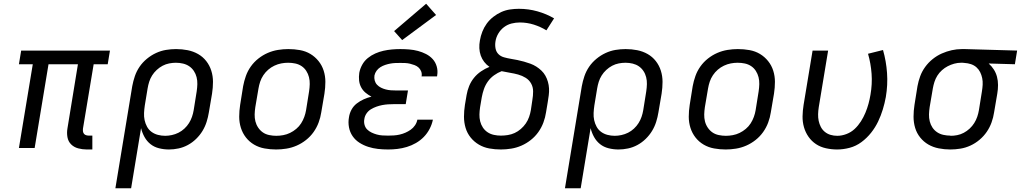

<svg xmlns="http://www.w3.org/2000/svg" viewBox="-20 -790 5450 1025"><path d="M443 8Q420 8 397.5 2Q375 -4 359.5 -19.5Q344 -35 340 -58Q336 -81 340 -104L396 -447H239L165 0H81L155 -447H81L93 -520H567L555 -447H480L423 -104Q422 -96 423 -88.5Q424 -81 428.5 -75.5Q433 -70 440.5 -68Q448 -66 455 -66H473V8Z M596 215 686 -330Q691 -357 700 -383.5Q709 -410 725 -433.5Q741 -457 764 -476Q787 -495 813 -507Q839 -519 866 -523.5Q893 -528 920 -528Q952 -528 982 -522Q1012 -516 1037.5 -501.5Q1063 -487 1081 -464Q1099 -441 1108 -412.5Q1117 -384 1117 -353Q1117 -322 1112 -290L1095 -190Q1091 -165 1083 -139.5Q1075 -114 1061 -91Q1047 -68 1027 -48.5Q1007 -29 983 -16Q959 -3 933 2.5Q907 8 882 8Q855 8 829 1.5Q803 -5 783.5 -20.5Q764 -36 751.5 -58.5Q739 -81 733 -106L680 215ZM862 -65Q879 -65 897.5 -69Q916 -73 933 -81.5Q950 -90 964.5 -103.5Q979 -117 989 -133Q999 -149 1005 -166.5Q1011 -184 1014 -202L1030 -302Q1033 -322 1033.5 -341Q1034 -360 1029.5 -378Q1025 -396 1015 -411Q1005 -426 990.5 -436Q976 -446 957.5 -450.5Q939 -455 919 -455Q902 -455 883.5 -451.5Q865 -448 848 -439Q831 -430 816.5 -416.5Q802 -403 792 -387Q782 -371 776.5 -353.5Q771 -336 768 -318L753 -227Q750 -207 749 -187Q748 -167 752 -148.5Q756 -130 765 -113.5Q774 -97 789 -86Q804 -75 823 -70Q842 -65 862 -65Z M1454 8Q1423 8 1392.5 2.5Q1362 -3 1336.5 -18Q1311 -33 1293 -56Q1275 -79 1266 -107.5Q1257 -136 1257 -167Q1257 -198 1262 -230L1278 -330Q1283 -357 1292.5 -384Q1302 -411 1319 -435Q1336 -459 1359.5 -477.5Q1383 -496 1409.5 -507.5Q1436 -519 1464 -523.5Q1492 -528 1519 -528Q1551 -528 1581.5 -522.5Q1612 -517 1637 -502Q1662 -487 1680.5 -464Q1699 -441 1708 -412.5Q1717 -384 1717 -353Q1717 -322 1712 -290L1695 -190Q1691 -163 1681 -136Q1671 -109 1654 -85Q1637 -61 1613.5 -42.5Q1590 -24 1563.5 -12.5Q1537 -1 1509 3.5Q1481 8 1454 8ZM1455 -65Q1473 -65 1492 -68.5Q1511 -72 1528.5 -80.5Q1546 -89 1561.5 -102Q1577 -115 1587.5 -131.5Q1598 -148 1604.5 -166Q1611 -184 1614 -202L1630 -302Q1633 -322 1633.5 -341Q1634 -360 1629.5 -378Q1625 -396 1615 -411.5Q1605 -427 1590 -437Q1575 -447 1556.5 -451Q1538 -455 1518 -455Q1500 -455 1481.5 -451.5Q1463 -448 1445 -439.5Q1427 -431 1412 -418Q1397 -405 1386 -388.5Q1375 -372 1369 -354Q1363 -336 1360 -318L1343 -218Q1340 -198 1339.5 -179Q1339 -160 1343.5 -142Q1348 -124 1358.5 -108.5Q1369 -93 1383.5 -83Q1398 -73 1417 -69Q1436 -65 1455 -65Z M2052 8Q2024 8 1997.5 5Q1971 2 1946 -6Q1921 -14 1899 -28Q1877 -42 1862.5 -63Q1848 -84 1843 -110.5Q1838 -137 1843 -164Q1846 -185 1856.5 -204.5Q1867 -224 1884.5 -237.5Q1902 -251 1922 -260Q1942 -269 1963 -274Q1963 -274 1963 -274Q1963 -274 1963 -274Q1963 -274 1963 -274Q1963 -274 1963 -274Q1946 -283 1931.5 -295Q1917 -307 1908 -324Q1899 -341 1897 -360.5Q1895 -380 1898 -401Q1902 -423 1913.5 -444Q1925 -465 1943.5 -480Q1962 -495 1983.5 -504.5Q2005 -514 2027.5 -519Q2050 -524 2072.5 -526Q2095 -528 2117 -528Q2141 -528 2165 -526Q2189 -524 2211.5 -518Q2234 -512 2254.5 -501.5Q2275 -491 2290 -474.5Q2305 -458 2311.5 -435Q2318 -412 2314 -388Q2314 -386 2313.5 -384.5Q2313 -383 2313 -382H2230Q2230 -382 2230.5 -383Q2231 -384 2231 -384Q2233 -398 2228 -410Q2223 -422 2214 -430Q2205 -438 2193 -442.5Q2181 -447 2168.5 -450Q2156 -453 2143 -453.5Q2130 -454 2117 -454Q2103 -454 2090 -453.5Q2077 -453 2063.5 -450.5Q2050 -448 2036.5 -443.5Q2023 -439 2011 -431.5Q1999 -424 1990.5 -412.5Q1982 -401 1979 -387Q1977 -373 1980.5 -360Q1984 -347 1993 -337.5Q2002 -328 2014 -322Q2026 -316 2039.5 -312.5Q2053 -309 2066.5 -308Q2080 -307 2095 -307H2158L2146 -234H2082Q2067 -234 2051.5 -233Q2036 -232 2020.5 -229Q2005 -226 1989.5 -220.5Q1974 -215 1960 -206.5Q1946 -198 1936.5 -184Q1927 -170 1925 -154Q1922 -139 1926 -124Q1930 -109 1940 -99Q1950 -89 1963.5 -82.5Q1977 -76 1991.5 -72Q2006 -68 2021 -67Q2036 -66 2052 -66Q2067 -66 2082.5 -67Q2098 -68 2113.5 -71.5Q2129 -75 2144 -81.5Q2159 -88 2172.5 -97.5Q2186 -107 2195.5 -121Q2205 -135 2208 -151H2291Q2286 -126 2273.5 -102Q2261 -78 2242.5 -59Q2224 -40 2200.5 -26.5Q2177 -13 2152 -5.5Q2127 2 2102 5Q2077 8 2052 8ZM2127 -576 2084 -624 2255 -770 2308 -710Z M2654 8Q2622 8 2592 2.5Q2562 -3 2536.5 -18Q2511 -33 2492.5 -56Q2474 -79 2465.5 -107.5Q2457 -136 2457 -167Q2457 -198 2462 -230L2471 -283Q2475 -307 2484.5 -330.5Q2494 -354 2510 -374Q2526 -394 2548 -409Q2570 -424 2593 -433Q2577 -444 2565 -459.5Q2553 -475 2546.5 -493.5Q2540 -512 2539 -532.5Q2538 -553 2542 -574Q2546 -598 2555 -621Q2564 -644 2578.5 -664Q2593 -684 2613.5 -700Q2634 -716 2656.5 -726Q2679 -736 2703 -739.5Q2727 -743 2750 -743Q2801 -743 2849 -729.5Q2897 -716 2938 -692L2897 -628Q2866 -647 2830 -658.5Q2794 -670 2755 -670Q2733 -670 2711 -664.5Q2689 -659 2670.5 -645Q2652 -631 2640 -610.5Q2628 -590 2625 -568Q2622 -549 2625.5 -531Q2629 -513 2641 -501Q2653 -489 2671 -484Q2689 -479 2707 -476Q2725 -473 2742.5 -469.5Q2760 -466 2777.5 -461Q2795 -456 2811.5 -450Q2828 -444 2843 -434.5Q2858 -425 2870.5 -413Q2883 -401 2891.5 -386Q2900 -371 2905 -353.5Q2910 -336 2911 -318Q2912 -300 2909.5 -281Q2907 -262 2904 -244L2895 -190Q2891 -163 2881 -136Q2871 -109 2854 -85Q2837 -61 2813.5 -42.5Q2790 -24 2763.5 -12.5Q2737 -1 2709 3.5Q2681 8 2654 8ZM2654 -66Q2672 -66 2691 -69Q2710 -72 2727.5 -80Q2745 -88 2760.5 -101.5Q2776 -115 2787 -131Q2798 -147 2804.5 -165.5Q2811 -184 2814 -202L2822 -256Q2826 -279 2826 -302Q2826 -325 2815.5 -344Q2805 -363 2786.5 -374.5Q2768 -386 2746.5 -392Q2725 -398 2702.5 -401.5Q2680 -405 2658 -410Q2637 -402 2617.5 -388Q2598 -374 2584.5 -355Q2571 -336 2563.5 -314.5Q2556 -293 2552 -271L2543 -218Q2540 -198 2539.5 -179Q2539 -160 2543.5 -142Q2548 -124 2558 -109Q2568 -94 2583 -84Q2598 -74 2616.5 -70Q2635 -66 2654 -66Z M2996 215 3086 -330Q3091 -357 3100 -383.5Q3109 -410 3125 -433.5Q3141 -457 3164 -476Q3187 -495 3213 -507Q3239 -519 3266 -523.5Q3293 -528 3320 -528Q3352 -528 3382 -522Q3412 -516 3437.5 -501.5Q3463 -487 3481 -464Q3499 -441 3508 -412.5Q3517 -384 3517 -353Q3517 -322 3512 -290L3495 -190Q3491 -165 3483 -139.5Q3475 -114 3461 -91Q3447 -68 3427 -48.5Q3407 -29 3383 -16Q3359 -3 3333 2.5Q3307 8 3282 8Q3255 8 3229 1.5Q3203 -5 3183.5 -20.5Q3164 -36 3151.5 -58.5Q3139 -81 3133 -106L3080 215ZM3262 -65Q3279 -65 3297.5 -69Q3316 -73 3333 -81.5Q3350 -90 3364.5 -103.5Q3379 -117 3389 -133Q3399 -149 3405 -166.5Q3411 -184 3414 -202L3430 -302Q3433 -322 3433.5 -341Q3434 -360 3429.5 -378Q3425 -396 3415 -411Q3405 -426 3390.5 -436Q3376 -446 3357.5 -450.5Q3339 -455 3319 -455Q3302 -455 3283.5 -451.5Q3265 -448 3248 -439Q3231 -430 3216.5 -416.5Q3202 -403 3192 -387Q3182 -371 3176.5 -353.5Q3171 -336 3168 -318L3153 -227Q3150 -207 3149 -187Q3148 -167 3152 -148.5Q3156 -130 3165 -113.5Q3174 -97 3189 -86Q3204 -75 3223 -70Q3242 -65 3262 -65Z M3854 8Q3823 8 3792.5 2.5Q3762 -3 3736.5 -18Q3711 -33 3693 -56Q3675 -79 3666 -107.5Q3657 -136 3657 -167Q3657 -198 3662 -230L3678 -330Q3683 -357 3692.5 -384Q3702 -411 3719 -435Q3736 -459 3759.5 -477.5Q3783 -496 3809.5 -507.5Q3836 -519 3864 -523.5Q3892 -528 3919 -528Q3951 -528 3981.5 -522.5Q4012 -517 4037 -502Q4062 -487 4080.5 -464Q4099 -441 4108 -412.5Q4117 -384 4117 -353Q4117 -322 4112 -290L4095 -190Q4091 -163 4081 -136Q4071 -109 4054 -85Q4037 -61 4013.5 -42.5Q3990 -24 3963.5 -12.5Q3937 -1 3909 3.5Q3881 8 3854 8ZM3855 -65Q3873 -65 3892 -68.5Q3911 -72 3928.5 -80.5Q3946 -89 3961.5 -102Q3977 -115 3987.5 -131.5Q3998 -148 4004.5 -166Q4011 -184 4014 -202L4030 -302Q4033 -322 4033.5 -341Q4034 -360 4029.5 -378Q4025 -396 4015 -411.5Q4005 -427 3990 -437Q3975 -447 3956.5 -451Q3938 -455 3918 -455Q3900 -455 3881.5 -451.5Q3863 -448 3845 -439.5Q3827 -431 3812 -418Q3797 -405 3786 -388.5Q3775 -372 3769 -354Q3763 -336 3760 -318L3743 -218Q3740 -198 3739.5 -179Q3739 -160 3743.5 -142Q3748 -124 3758.5 -108.5Q3769 -93 3783.5 -83Q3798 -73 3817 -69Q3836 -65 3855 -65Z M4449 8Q4419 8 4389.5 1.5Q4360 -5 4336.5 -20.5Q4313 -36 4296.5 -59.5Q4280 -83 4272 -111Q4264 -139 4264.5 -169Q4265 -199 4270 -230L4318 -520H4401L4351 -218Q4348 -199 4347.5 -180.5Q4347 -162 4350.5 -145Q4354 -128 4362 -112.5Q4370 -97 4383.5 -86Q4397 -75 4414 -70Q4431 -65 4450 -65Q4474 -65 4499 -74.5Q4524 -84 4543 -102Q4562 -120 4576 -142Q4590 -164 4600 -188Q4610 -212 4616.5 -236Q4623 -260 4627 -284Q4637 -341 4633 -396Q4629 -451 4614 -503L4694 -523Q4711 -464 4715.5 -400.5Q4720 -337 4709 -272Q4703 -239 4693 -206Q4683 -173 4668 -141.5Q4653 -110 4630.5 -81.5Q4608 -53 4579 -31.5Q4550 -10 4516 -1Q4482 8 4449 8Z M5053 8Q5022 8 4991.5 2Q4961 -4 4936 -18.5Q4911 -33 4892.5 -56Q4874 -79 4865.5 -107.5Q4857 -136 4857 -167Q4857 -198 4862 -230L4878 -330Q4883 -357 4892.5 -383Q4902 -409 4919 -432.5Q4936 -456 4959 -474.5Q4982 -493 5008 -504.5Q5034 -516 5061 -522Q5088 -528 5115 -528Q5119 -528 5123 -528Q5127 -528 5131 -528L5410 -520L5398 -447L5258 -451Q5274 -437 5285.5 -419Q5297 -401 5302.5 -380Q5308 -359 5308 -336Q5308 -313 5304 -290L5287 -190Q5283 -163 5273.5 -136.5Q5264 -110 5248 -86.5Q5232 -63 5209.5 -44Q5187 -25 5161 -13Q5135 -1 5107.5 3.5Q5080 8 5053 8ZM5054 -65Q5072 -65 5090 -68.5Q5108 -72 5125 -81Q5142 -90 5156.5 -103.5Q5171 -117 5181 -133Q5191 -149 5197 -166.5Q5203 -184 5206 -202L5222 -302Q5225 -320 5226 -338Q5227 -356 5223.5 -373Q5220 -390 5212.5 -405Q5205 -420 5192.5 -431Q5180 -442 5163.5 -447.5Q5147 -453 5129 -454L5119 -455Q5117 -455 5114.5 -455Q5112 -455 5110 -455Q5092 -455 5074 -450Q5056 -445 5039.5 -436.5Q5023 -428 5008.5 -415Q4994 -402 4984 -386Q4974 -370 4968.5 -352.5Q4963 -335 4960 -318L4943 -218Q4940 -198 4939.5 -179Q4939 -160 4943.5 -142Q4948 -124 4958 -109Q4968 -94 4983 -84Q4998 -74 5016.5 -70Q5035 -66 5054 -66Q5054 -66 5054 -65.5Q5054 -65 5054 -65Z"/></svg>

Font: Iosevka SS04 Extended Oblique
Style: Regular
Weight: 400
Width: 7
Italic angle: -9°
Monospace: yes
Designer: Belleve Invis
Foundry: Belleve Invis
Version: Version 19.0.0; ttfautohint (v1.8.4)